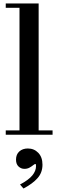

<svg xmlns="http://www.w3.org/2000/svg" viewBox="-20 -774 336 1103"><path d="M92 -15V-738H202V-15ZM13 0V-25H282V0ZM13 -729V-754H202V-729ZM115 309 95 286Q144 260 165.5 234Q187 208 187 180Q187 173 186 170.5Q185 168 183 168Q179 168 170.5 175Q162 182 149.5 189Q137 196 120 196Q101 196 86.5 182.5Q72 169 72 143Q72 113 91 96Q110 79 140 79Q176 79 200 104Q224 129 224 172Q224 217 196 249Q168 281 115 309Z"/></svg>

Font: Libre Bodoni
Style: Regular
Weight: 400
Designer: Pablo Impallari, Rodrigo Fuenzalida
Foundry: Impallari Type
Version: Version 2.005;gftools[0.9.23]